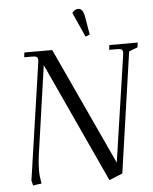

<svg xmlns="http://www.w3.org/2000/svg" viewBox="-61 -958 817 1022"><g transform="rotate(-5 348.0 -447.0)"><path d="M67.9 -19 158.2 -637.2Q160.2 -650.9 160.2 -655.8Q160.2 -668.5 153.3 -672.6Q146.5 -676.8 127.9 -676.8H86.9L89.8 -702.1H238.8L528.8 -75.2L611.8 -637.2Q613.8 -650.9 613.8 -655.8Q613.8 -668.5 607.2 -672.6Q600.6 -676.8 582 -676.8H541L543.9 -702.1H695.8L691.9 -676.8L646 -659.2L553.2 -15.1L481.9 14.2L187 -626L118.2 -146Q112.8 -103.5 112.8 -68.8Q112.8 -40 120.1 1Q100.1 2.4 75.2 7.8ZM362.8 -889.2Q376.5 -908.2 393.1 -908.2Q408.7 -908.2 416.7 -897.2Q424.8 -886.2 429.2 -858.9L444.8 -767.1L421.9 -757.8Z"/></g></svg>

Font: Dihjauti
Style: Italic
Weight: 400
Italic angle: -9°
Designer: T. Christopher White
Version: Version 3.0.0